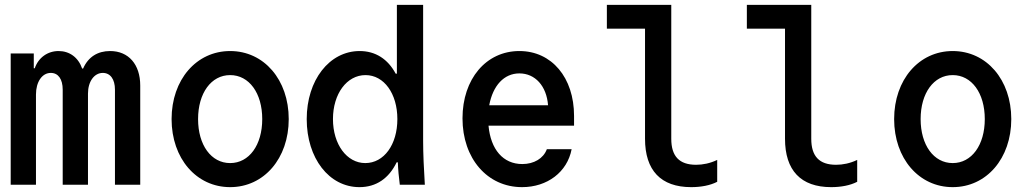

<svg xmlns="http://www.w3.org/2000/svg" viewBox="-20 -760 4240 790"><path d="M24 0H128V-371C128 -423 153 -460 189 -460C220 -460 238 -434 238 -391V0H342V-375C342 -425 368 -460 403 -460C434 -460 453 -434 453 -391V0H557V-408C557 -495 509 -550 433 -550C382 -550 343 -526 322 -478H318C302 -524 266 -550 221 -550C176 -550 138 -523 123 -479H119V-540H24Z M927 10C1066 10 1168 -108 1168 -270C1168 -432 1066 -550 927 -550C788 -550 686 -432 686 -270C686 -108 788 10 927 10ZM927 -89C849 -89 795 -163 795 -270C795 -377 849 -451 927 -451C1005 -451 1059 -377 1059 -270C1059 -163 1005 -89 927 -89Z M1625 0H1728C1724 -63 1721 -129 1721 -180V-740H1613V-457H1608C1576 -517 1525 -550 1460 -550C1335 -550 1242 -430 1242 -270C1242 -109 1334 10 1459 10C1528 10 1580 -26 1612 -92H1617C1618 -61 1621 -32 1625 0ZM1483 -89C1407 -89 1350 -166 1350 -270C1350 -374 1407 -451 1484 -451C1560 -451 1615 -375 1615 -270C1615 -165 1560 -89 1483 -89Z M1990 -243H2342V-283C2342 -441 2250 -550 2117 -550C1980 -550 1883 -435 1883 -273C1883 -108 1985 10 2128 10C2232 10 2314 -52 2332 -146H2230C2216 -108 2177 -85 2129 -85C2050 -85 1999 -145 1990 -243ZM2117 -458C2182 -458 2229 -406 2235 -327H1993C2008 -408 2054 -458 2117 -458Z M2742 -189V-740H2477V-642H2634V-189C2634 -59 2699 10 2824 10C2864 10 2902 3 2931 -12V-102C2902 -88 2872 -82 2844 -82C2775 -82 2742 -117 2742 -189Z M3318 -189V-740H3053V-642H3210V-189C3210 -59 3275 10 3400 10C3440 10 3478 3 3507 -12V-102C3478 -88 3448 -82 3420 -82C3351 -82 3318 -117 3318 -189Z M3900 10C4039 10 4141 -108 4141 -270C4141 -432 4039 -550 3900 -550C3761 -550 3659 -432 3659 -270C3659 -108 3761 10 3900 10ZM3900 -89C3822 -89 3768 -163 3768 -270C3768 -377 3822 -451 3900 -451C3978 -451 4032 -377 4032 -270C4032 -163 3978 -89 3900 -89Z"/></svg>

Font: CommitMono
Style: 600Regular
Weight: 600
Monospace: yes
Designer: Eigil Nikolajsen
Foundry: Eigil Nikolajsen
Version: Version 1.143